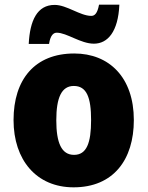

<svg xmlns="http://www.w3.org/2000/svg" viewBox="-20 -792 633 822"><path d="M103 -604H190C196 -644 211 -652 223 -652C266 -652 325 -605 382 -605C441 -605 486 -656 491 -772H404C397 -734 385 -724 371 -724C323 -724 266 -771 214 -771C139 -771 108 -704 103 -604ZM553 -278C553 -461 447 -563 298 -563C129 -563 38 -452 38 -278C38 -107 136 10 295 10C466 10 553 -109 553 -278ZM221 -277C221 -375 244 -424 296 -424C351 -424 370 -375 370 -278C370 -180 351 -129 297 -129C243 -129 221 -181 221 -277Z"/></svg>

Font: Noto Sans Gujarati UI SemiCondensed Black
Style: Regular
Weight: 900
Width: 4
Designer: Jelle Bosma - Monotype Design Team, Universal Thirst
Foundry: Monotype Imaging Inc.
Version: Version 2.106